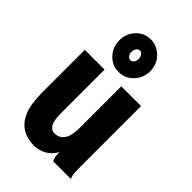

<svg xmlns="http://www.w3.org/2000/svg" viewBox="-222 -803 894 894"><g transform="rotate(45 225.0 -355.5)"><path d="M184 12Q140 12 106.5 -7.5Q73 -27 54.5 -71Q36 -115 36 -188V-471H166V-184Q166 -136 178 -116Q190 -96 210 -96Q276 -96 276 -197V-471H406V-75Q406 -52 407 -34.5Q408 -17 415 0H298Q292 -12 290.5 -24.5Q289 -37 289 -51Q272 -19 243 -3.5Q214 12 184 12ZM219 -509Q177 -509 147.5 -540.5Q118 -572 118 -617Q118 -661 147.5 -692Q177 -723 219 -723Q247 -723 270.5 -708.5Q294 -694 308 -670Q322 -646 322 -617Q322 -572 292 -540.5Q262 -509 219 -509ZM220 -587Q230 -587 236.5 -595.5Q243 -604 243 -618Q243 -632 236.5 -641Q230 -650 220 -650Q210 -650 203 -641Q196 -632 196 -618Q196 -604 203 -595.5Q210 -587 220 -587Z"/></g></svg>

Font: Inconsolata SemiCondensed Black
Style: Regular
Weight: 900
Width: 4
Monospace: yes
Designer: Raph Levien, Cyreal, Brenton Simpson
Foundry: Raph Levien, Cyreal, Google
Version: Version 3.001; ttfautohint (v1.8.2.53-6de2)